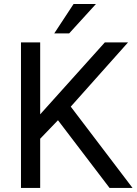

<svg xmlns="http://www.w3.org/2000/svg" viewBox="-20 -918 667 938"><path d="M263.2 -330.6 176.3 -240.2V0H82.5V-710.9H176.3V-359.4L492.2 -710.9H605.5L325.7 -397L627.4 0H515.1ZM339.4 -898.4H448.7L317.9 -754.9H245.1Z"/></svg>

Font: Roboto-ThirdPerson-AD3FC
Style: ThirdPerson-AD3FC
Weight: 400
Designer: Google
Version: Version 2.137; 2017